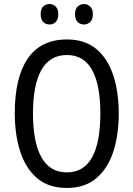

<svg xmlns="http://www.w3.org/2000/svg" viewBox="-20 -919 659 949"><path d="M567 -358Q567 -253 540 -169.5Q513 -86 456 -38Q399 10 311 10Q219 10 162.5 -39Q106 -88 79.5 -171.5Q53 -255 53 -359Q53 -536 117.5 -630Q182 -724 311 -724Q400 -724 456.5 -676.5Q513 -629 540 -546Q567 -463 567 -358ZM143 -358Q143 -217 184.5 -142Q226 -67 310 -67Q394 -67 435 -141Q476 -215 476 -358Q476 -500 435 -573.5Q394 -647 311 -647Q226 -647 184.5 -573Q143 -499 143 -358ZM181 -849Q181 -875 193.5 -887Q206 -899 225 -899Q243 -899 255.5 -886.5Q268 -874 268 -849Q268 -823 255.5 -810.5Q243 -798 225 -798Q206 -798 193.5 -810.5Q181 -823 181 -849ZM351 -849Q351 -875 364 -887Q377 -899 395 -899Q413 -899 426 -886.5Q439 -874 439 -849Q439 -823 426 -810.5Q413 -798 395 -798Q376 -798 363.5 -810.5Q351 -823 351 -849Z"/></svg>

Font: Noto Sans Thai Cond
Style: Regular
Weight: 400
Width: 3
Designer: Monotype Design Team
Foundry: Monotype Imaging Inc.
Version: Version 2.002; ttfautohint (v1.8.4.7-5d5b)